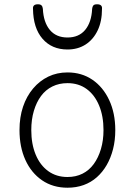

<svg xmlns="http://www.w3.org/2000/svg" viewBox="-20 -857 629 896"><path d="M295 19Q227 19 176.5 -15.5Q126 -50 98.5 -110.5Q71 -171 71 -250Q71 -310 87.5 -359Q104 -408 134.5 -444Q165 -480 205.5 -499.5Q246 -519 295 -519Q361 -519 411 -485Q461 -451 489.5 -390Q518 -329 518 -250Q518 -202 507.5 -161Q497 -120 478 -87Q459 -54 432 -30Q405 -6 370.5 6.5Q336 19 295 19ZM295 -31Q334 -31 365 -46.5Q396 -62 417.5 -91.5Q439 -121 451 -161.5Q463 -202 463 -250Q463 -315 442.5 -364.5Q422 -414 384.5 -441.5Q347 -469 295 -469Q256 -469 224.5 -453.5Q193 -438 171.5 -409Q150 -380 138 -339.5Q126 -299 126 -250Q126 -185 146.5 -135.5Q167 -86 205 -58.5Q243 -31 295 -31ZM295 -626Q222 -626 178.5 -676Q135 -726 134 -816Q133 -826 138.5 -831.5Q144 -837 157 -837Q169 -837 174 -831.5Q179 -826 180 -816Q183 -753 212.5 -717.5Q242 -682 295 -682Q348 -682 377.5 -717.5Q407 -753 410 -816Q411 -826 415.5 -831.5Q420 -837 433 -837Q446 -837 451.5 -831.5Q457 -826 456 -816Q456 -757 435.5 -714.5Q415 -672 379 -649Q343 -626 295 -626Z"/></svg>

Font: Playwrite BE WAL ExtraLight
Style: Regular
Weight: 250
Version: Version 1.002